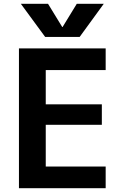

<svg xmlns="http://www.w3.org/2000/svg" viewBox="-20 -983 641 1003"><path d="M307 -842 381 -963H522L396 -790H216L89 -963H231L305 -842ZM219 -617V-438H512V-331H219V-113H532V0H79V-730H532V-617Z"/></svg>

Font: M PLUS 1p
Style: Bold
Weight: 700
Version: Version 1.062